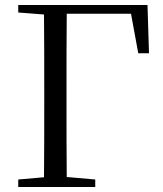

<svg xmlns="http://www.w3.org/2000/svg" viewBox="-20 -748 653 768"><path d="M53 -698 156 -690C157 -591 157 -491 157 -391V-333C157 -236 157 -137 156 -39L53 -30V0H361V-30L247 -40C246 -138 246 -237 246 -334V-391C246 -493 246 -594 247 -693H504L533 -535H576L570 -728H53Z"/></svg>

Font: Source Han Serif CN
Style: Regular
Weight: 400
Designer: Ryoko NISHIZUKA 西塚涼子 (kana & ideographs); Frank Grießhammer (Latin, Greek & Cyrillic); Wenlong ZHANG 张文龙 (bopomofo); San
Foundry: Adobe
Version: Version 2.003;hotconv 1.1.1;makeotfexe 2.6.0